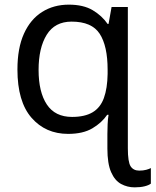

<svg xmlns="http://www.w3.org/2000/svg" viewBox="-20 -566 669 826"><path d="M276 -546Q339 -546 379 -522Q419 -498 443 -463H447L460 -536H530V72Q530 131 542 149.5Q554 168 579 168Q596 168 609 164.5Q622 161 629 157V224Q620 231 602 235.5Q584 240 559 240Q528 240 501 225.5Q474 211 458 174.5Q442 138 442 73V11Q442 -7 443 -31Q444 -55 447 -72H441Q418 -38 377.5 -14Q337 10 273 10Q176 10 115.5 -59.5Q55 -129 55 -267Q55 -359 83 -421Q111 -483 161 -514.5Q211 -546 276 -546ZM288 -473Q216 -473 181 -416.5Q146 -360 146 -265Q146 -170 181.5 -116.5Q217 -63 290 -63Q345 -63 378.5 -83Q412 -103 427 -144.5Q442 -186 443 -248V-266Q443 -368 409 -420.5Q375 -473 288 -473Z"/></svg>

Font: Noto Sans Ambassadori
Style: Regular
Weight: 400
Designer: Monotype Design Team
Foundry: Monotype Imaging Inc.
Version: Version 2.013